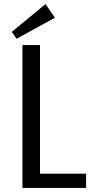

<svg xmlns="http://www.w3.org/2000/svg" viewBox="-20 -921 462 941"><path d="M90 -700H176V-70H402V0H90ZM38 -765 203 -901 249 -834 61 -731Z"/></svg>

Font: Strait
Style: Regular
Weight: 400
Designer: Eduardo Rodriguez Tunni
Foundry: Eduardo Rodriguez Tunni
Version: Version 1.002; ttfautohint (v1.8.4.7-5d5b);gftools[0.9.23]